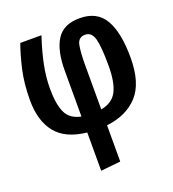

<svg xmlns="http://www.w3.org/2000/svg" viewBox="-141 -665 897 996"><g transform="rotate(-20 307.5 -167.0)"><path d="M411.3 -558.5Q507.2 -558.5 549 -486.7Q590.8 -414.9 590.8 -275.9Q590.8 -134.9 527.9 -67.4Q465.1 0 355.9 12.3V212.3L246.7 223.6V12.3Q130.3 0 77.4 -66.4Q24.6 -132.8 24.6 -245.6Q24.6 -337.9 41.5 -412.1Q58.5 -486.2 79 -543.1H195.9Q169.2 -462.6 155.9 -396.2Q142.6 -329.7 142.6 -267.7Q142.6 -181 164.4 -134.4Q186.2 -87.7 246.7 -75.9V-330.3Q246.7 -440 284.4 -499.2Q322.1 -558.5 411.3 -558.5ZM409.2 -468.2Q371.3 -468.2 363.6 -429.2Q355.9 -390.3 355.9 -324.1V-75.4Q419 -86.7 444.1 -134.6Q469.2 -182.6 469.2 -275.4Q469.2 -380.5 457.2 -424.4Q445.1 -468.2 409.2 -468.2Z"/></g></svg>

Font: Fira Code SemiBold
Style: Regular
Weight: 600
Designer: Carrois Corporate, Edenspiekermann AG, Nikita Prokopov
Foundry: Carrois Corporate, Edenspiekermann AG, Nikita Prokopov
Version: Version 6.002